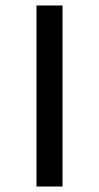

<svg xmlns="http://www.w3.org/2000/svg" viewBox="-20 -680 361 700"><path d="M113 -660H208V0H113Z"/></svg>

Font: sheba-seeBold
Style: Regular
Weight: 600
Designer: Mohamed Galeb, the designers
Foundry: Kief Type Foundry
Version: Version 2.010; ttfautohint (v1.5.33-1714) -l 8 -r 50 -G 200 